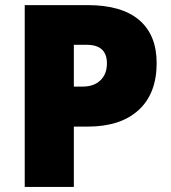

<svg xmlns="http://www.w3.org/2000/svg" viewBox="-20 -734 672 754"><path d="M77.1 -713.9H324.2Q458 -713.9 526.6 -655.3Q595.2 -596.7 595.2 -486.3Q595.2 -366.7 524.4 -301.8Q453.6 -236.8 324.2 -236.8H270V0H77.1ZM270 -558.1V-394H305.2Q348.6 -394 374.3 -418.5Q399.9 -442.9 399.9 -485.4Q399.9 -558.1 319.8 -558.1Z"/></svg>

Font: Open Sans Hebrew Extra Bold
Style: Regular
Weight: 800
Foundry: Ascender Corporation, Yanek Iontef
Version: Version 2.001;PS 002.001;hotconv 1.0.70;makeotf.lib2.5.58329